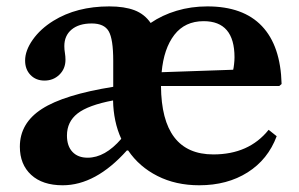

<svg xmlns="http://www.w3.org/2000/svg" viewBox="-20 -554 911 585"><path d="M823 -139Q796.5 -68 734.5 -28.8Q672.5 10.5 587 10.5Q515.5 10.5 459.8 -17.8Q404 -46 370.5 -95.5H366.5Q271.5 10.5 171 10.5Q109.5 10.5 75 -21.2Q40.5 -53 40.5 -107Q40.5 -179 107.8 -222.2Q175 -265.5 325 -289.5V-369Q325 -435 311.2 -458.8Q297.5 -482.5 259.5 -482.5Q220.5 -482.5 198.2 -464Q176 -445.5 176 -413.5Q176 -403 177.8 -392.5Q179.5 -382 179.5 -372Q179.5 -344.5 161 -326.5Q142.5 -308.5 115.5 -308.5Q89.5 -308.5 73 -325.5Q56.5 -342.5 56.5 -369.5Q56.5 -400 79.8 -433Q103 -466 142.5 -490.5Q213.5 -534.5 313 -534.5Q359 -534.5 389.8 -522.8Q420.5 -511 439 -484Q474 -508 518 -521.2Q562 -534.5 612 -534.5Q721 -534.5 778 -474.5Q835 -414.5 838 -298L831 -292H470.5Q472 -83.5 630 -83.5Q738.5 -83.5 798.5 -158.5ZM600.5 -489.5Q543.5 -489.5 511.2 -447.8Q479 -406 472.5 -334L690.5 -341.5Q692 -347.5 693.2 -358.5Q694.5 -369.5 694.5 -379.5Q694.5 -489.5 600.5 -489.5ZM247 -73.5Q300 -73.5 349.5 -131Q337.5 -157 331.2 -186.8Q325 -216.5 324.5 -248Q248.5 -233.5 216.2 -208.2Q184 -183 184 -141Q184 -109 200.8 -91.2Q217.5 -73.5 247 -73.5Z"/></svg>

Font: Libre Caslon Text SemiBold
Style: Regular
Weight: 600
Designer: Pablo Impallari, Rodrigo Fuenzalida, Katja Schimmel
Foundry: Pablo Impallari, Rodrigo Fuenzalida
Version: Version 2.000